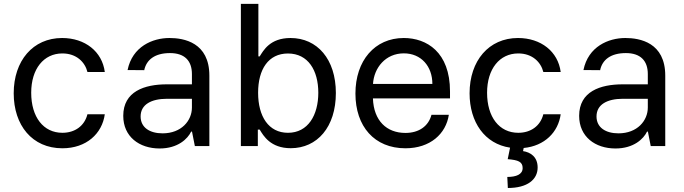

<svg xmlns="http://www.w3.org/2000/svg" viewBox="-20 -747 3498 982"><path d="M299 11.4C421.9 11.4 502.5 -63.6 516 -162.6H427.2C412.3 -103 363.3 -67.8 299 -67.8C202.1 -67.8 139.6 -148.1 139.6 -272.7C139.6 -394.5 203.5 -473.7 299 -473.7C371.4 -473.7 414.8 -429 427.2 -378.9H516C502.5 -483.3 415.1 -552.6 297.6 -552.6C148.4 -552.6 50.1 -436.1 50.1 -269.9C50.1 -106.5 144.5 11.4 299 11.4Z M796.2 12.4C890.3 12.4 940 -37.3 957.7 -73.9H962L976.6 0H1050.8V-360.1C1050.8 -529.8 920.8 -552.6 846.6 -552.6C760.3 -552.6 657 -509.2 632.5 -388.8L717.7 -388.1C728.7 -441.1 771.7 -475.5 849.4 -475.5C924.4 -475.5 961.6 -436.1 961.6 -368.3V-315.7H833.5C718.8 -315.7 610.4 -279.5 610.4 -154.5C610.4 -47.9 692.5 12.4 796.2 12.4ZM699.2 -151.3C699.2 -213.4 755 -241.5 833.5 -241.8H961.6V-197.1C961.6 -130 908 -65 811.4 -65C746.4 -65 699.2 -94.5 699.2 -151.3Z M1212 0H1298.7V-84.2H1308.2C1327.1 -52.9 1363.3 11 1467 11C1602.6 11 1697.8 -97.3 1697.8 -271.3C1697.8 -444.6 1602.3 -552.6 1465.9 -552.6C1360.4 -552.6 1327.1 -488.3 1308.2 -458.5H1301.5V-727.3H1212ZM1300.1 -272.7C1300.1 -392.8 1353 -473.4 1452.8 -473.4C1556.5 -473.4 1608 -386 1608 -272.7C1608 -158 1555.4 -67.8 1452.8 -67.8C1354 -67.8 1300.1 -151.3 1300.1 -272.7Z M2053.6 11.4C2180.4 11.4 2261 -62.5 2275.6 -159.8H2186.8C2171.5 -101.6 2122.5 -67.1 2053.6 -67.1C1957.4 -67.1 1891.3 -129.6 1887.4 -243.6H2281.6V-279.5C2281.6 -481.2 2161.6 -552.6 2045.1 -552.6C1896.3 -552.6 1797.9 -436.4 1797.9 -268.5C1797.9 -100.5 1894.9 11.4 2053.6 11.4ZM1887.8 -317.8C1892.8 -400.6 1952.1 -474.1 2045.5 -474.1C2134.2 -474.1 2191.4 -407.7 2191.4 -317.8Z M2381.7 -269.9C2381.7 -121.8 2459.5 -11 2588.8 8.2L2576.7 67.1C2630.3 71.4 2653.1 80.3 2653.1 112.6C2653.1 145.2 2620 158 2574.6 158L2577.4 214.5C2677.2 214.5 2729.8 171.5 2729.8 109.7C2729.8 54.7 2692.8 31.6 2655.2 25.9L2658.4 9.9C2765.6 -0.4 2835.2 -71 2847.7 -162.6H2758.9C2744 -103 2695 -67.8 2630.7 -67.8C2533.7 -67.8 2471.2 -148.1 2471.2 -272.7C2471.2 -394.5 2535.2 -473.7 2630.7 -473.7C2703.1 -473.7 2746.4 -429 2758.9 -378.9H2847.7C2834.2 -483.3 2746.8 -552.6 2629.3 -552.6C2480.1 -552.6 2381.7 -436.1 2381.7 -269.9Z M3127.8 12.4C3221.9 12.4 3271.7 -37.3 3289.4 -73.9H3293.7L3308.2 0H3382.5V-360.1C3382.5 -529.8 3252.5 -552.6 3178.3 -552.6C3092 -552.6 2988.6 -509.2 2964.1 -388.8L3049.4 -388.1C3060.4 -441.1 3103.3 -475.5 3181.1 -475.5C3256 -475.5 3293.3 -436.1 3293.3 -368.3V-315.7H3165.1C3050.4 -315.7 2942.1 -279.5 2942.1 -154.5C2942.1 -47.9 3024.1 12.4 3127.8 12.4ZM3030.9 -151.3C3030.9 -213.4 3086.6 -241.5 3165.1 -241.8H3293.3V-197.1C3293.3 -130 3239.7 -65 3143.1 -65C3078.1 -65 3030.9 -94.5 3030.9 -151.3Z"/></svg>

Font: GiG Sans Text
Style: Regular
Weight: 400
Designer: Andreas Faust
Version: Version 1.100;FEAKit 1.0